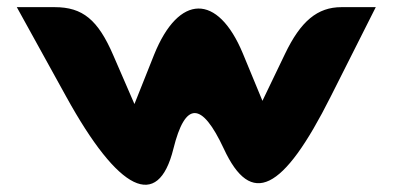

<svg xmlns="http://www.w3.org/2000/svg" viewBox="-20 -570 1099 537"><path d="M165 -300C312 -33 422 20 465 -154C498 -287 544 -287 606 -154C682 10 771 -33 905 -300L1031 -550H935C868 -550 821 -511 777 -419L714 -288L659 -421C589 -589 480 -588 411 -417L356 -279L297 -415C254 -515 211 -550 133 -550H27Z"/></svg>

Font: Hussar Skorodowane
Style: Bold
Weight: 700
Foundry: Cannot Into Space Fonts
Version: Version 0.892